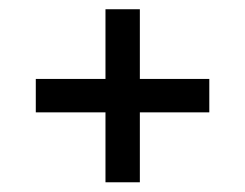

<svg xmlns="http://www.w3.org/2000/svg" viewBox="-20 -582 517 405"><path d="M202.5 -197.5V-345H55.5V-415.5H202.5V-562.5H275V-415.5H421.5V-345H275V-197.5Z"/></svg>

Font: Big Shoulders Stencil Text Medium
Style: Regular
Weight: 500
Designer: Patric King
Foundry: XO Type Co
Version: Version 1.000